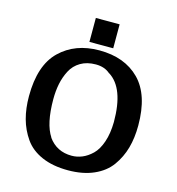

<svg xmlns="http://www.w3.org/2000/svg" viewBox="-129 -1006 1051 1138"><g transform="rotate(15 396.0 -437.5)"><path d="M318 -748V-895H464V-748ZM55 -345Q55 -535 148 -625Q241 -715 389 -715Q545 -715 635.5 -623.5Q726 -532 726 -344Q726 -268 708.5 -205.5Q691 -143 653.5 -91Q616 -39 549 -9.5Q482 20 391 20Q298 20 230.5 -9.5Q163 -39 126 -92Q89 -145 72 -207.5Q55 -270 55 -345ZM199 -365Q199 -214 247 -142H246Q298 -69 390 -69Q423 -69 454.5 -82Q486 -95 515 -123Q544 -151 562 -203.5Q580 -256 581 -327Q581 -535 479 -599V-598Q445 -629 390 -629Q336 -629 297 -606Q258 -583 237.5 -543.5Q217 -504 208 -460Q199 -416 199 -365Z"/></g></svg>

Font: Coval
Style: ExtraBold
Weight: 800
Foundry: Context Ltd
Version: Version 001.000